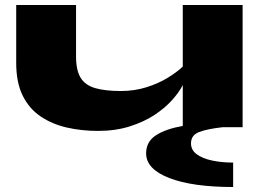

<svg xmlns="http://www.w3.org/2000/svg" viewBox="-20 -510 1038 770"><path d="M915 240Q752 240 659 204Q566 168 566 105Q566 58 605.5 32.5Q645 7 713 -5V-169Q699 -141 670.5 -109Q642 -77 599.5 -49Q557 -21 500 -3Q443 15 373 15Q307 15 248 1.5Q189 -12 143 -43Q97 -74 71 -126.5Q45 -179 45 -258V-490H285V-283Q285 -228 303.5 -198Q322 -168 362 -156.5Q402 -145 465 -145Q519 -145 567 -160Q615 -175 652.5 -198Q690 -221 713 -243V-490H953V0H874Q811 7 778.5 19.5Q746 32 746 65Q746 92 769.5 109Q793 126 831.5 134Q870 142 915 142Z"/></svg>

Font: Syne ExtraBold
Style: Regular
Weight: 800
Designer: Lucas Descroix
Foundry: Bonjour Monde
Version: Version 2.200; ttfautohint (v1.8.4)